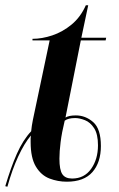

<svg xmlns="http://www.w3.org/2000/svg" viewBox="-21 -679 450 727"><path d="M-1 26Q20 -45 43 -97Q66 -149 97 -182Q99 -203 103.5 -225Q108 -247 113 -270L167 -526H102V-532Q138 -532 177 -545Q216 -558 250 -586Q284 -614 304 -659H313L287 -536H381L379 -526H285L227 -234Q240 -242 266 -242Q303 -242 332 -216.5Q361 -191 361 -126Q361 -64 329 -27.5Q297 9 232 9Q198 9 166.5 -3Q135 -15 115 -48Q95 -81 95 -141Q95 -150 95 -154.5Q95 -159 96 -166Q71 -136 48 -86.5Q25 -37 7 28ZM252 -3Q298 -3 324 -39.5Q350 -76 350 -129Q350 -171 335.5 -193.5Q321 -216 300.5 -224Q280 -232 264 -232Q237 -232 224 -222Q213 -177 208.5 -141Q204 -105 204 -78Q204 -36 215 -19.5Q226 -3 252 -3Z"/></svg>

Font: Noto Serif Display ExtraCondensed SemiBold
Style: Italic
Weight: 600
Width: 2
Italic angle: -12°
Designer: Monotype Design Team
Foundry: Monotype Imaging Inc.
Version: Version 2.009